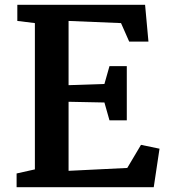

<svg xmlns="http://www.w3.org/2000/svg" viewBox="-20 -778 711 798"><path d="M125 -74V-682L52 -691V-758H583L597 -605H517L483 -682L265 -691V-424L414 -429L435 -503H507V-278H435L414 -352L265 -355V-68L509 -80L566 -176L643 -160L619 0H49V-57Z"/></svg>

Font: Martel ExtraBold
Style: Regular
Weight: 800
Designer: Dan Reynolds
Foundry: Dan Reynolds
Version: Version 1.001; ttfautohint (v1.1) -l 5 -r 5 -G 72 -x 0 -D la